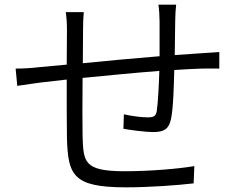

<svg xmlns="http://www.w3.org/2000/svg" viewBox="-20 -789 1040 823"><path d="M47 -495 54 -421C82 -425 121 -431 152 -435L266 -448C266 -346 266 -238 267 -195C272 -39 292 14 519 14C621 14 743 5 810 -3L813 -77C749 -66 626 -55 515 -55C338 -55 338 -95 334 -205C333 -243 333 -350 334 -455C436 -465 558 -477 663 -485C661 -420 657 -347 652 -313C648 -290 638 -286 612 -286C588 -286 546 -291 511 -299L509 -237C535 -232 601 -223 638 -223C683 -223 704 -236 713 -279C723 -326 725 -417 727 -489C773 -492 814 -494 845 -495C870 -495 906 -496 920 -495V-566C898 -564 872 -563 846 -561L729 -553L731 -699C731 -720 733 -752 735 -769H659C662 -752 664 -718 664 -696V-548C554 -539 434 -528 335 -518L336 -660C336 -689 337 -716 339 -737H262C266 -707 267 -686 267 -657L266 -512L147 -501C114 -497 78 -495 47 -495Z"/></svg>

Font: Noto Sans CJK SC DemiLight
Style: Regular
Weight: 350
Designer: Ryoko NISHIZUKA 西塚涼子 (kana, bopomofo & ideographs); Paul D. Hunt (Latin, Greek & Cyrillic); Sandoll Communications 산돌커뮤니
Foundry: Adobe
Version: Version 2.004;hotconv 1.0.118;makeotfexe 2.5.65603